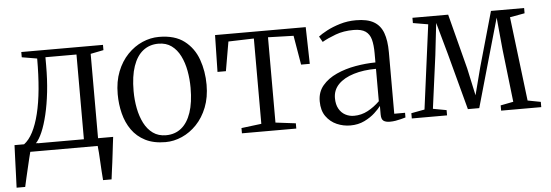

<svg xmlns="http://www.w3.org/2000/svg" viewBox="-48 -679 2873 1001"><g transform="rotate(-5 1389.0 -179.0)"><path d="M48 0V-38L60 -41.5Q86.5 -61 106.5 -99.5Q126.5 -138 140.2 -193.8Q154 -249.5 160.8 -321.8Q167.5 -394 167.5 -481.5L88 -495V-522.5H515.5V-495L447.5 -481.5V0ZM121.5 -41H373.5V-484.5H211V-441.5Q211 -367.5 203.8 -302.8Q196.5 -238 184 -185.5Q171.5 -133 155.5 -96Q139.5 -59 121.5 -41ZM2 180Q3.5 144.5 4.8 108Q6 71.5 7.5 33.8Q9 -4 10.5 -42H133L90.5 -4.5Q86.5 10 81 33Q75.5 56 69.2 83Q63 110 57 135.2Q51 160.5 47 180ZM454.5 180Q452.5 156.5 451 131.5Q449.5 106.5 448.2 82.2Q447 58 445.5 36.5Q444 15 442 -1L404.5 -40H526.5Q524 -19 521.2 3Q518.5 25 516 47.5Q513.5 70 510.5 92.5Q507.5 115 504.5 137Q501.5 159 499 180Z M569.5 -259.5Q569.5 -326 590 -377.8Q610.5 -429.5 645.2 -465.5Q680 -501.5 722.5 -520Q765 -538.5 809.5 -538.5Q892.5 -538.5 942 -500.5Q991.5 -462.5 1013.5 -401Q1035.5 -339.5 1035.5 -268.5Q1035.5 -202.5 1015 -150.5Q994.5 -98.5 960 -62.5Q925.5 -26.5 883 -7.8Q840.5 11 796.5 11Q734.5 11 691 -11.2Q647.5 -33.5 620.8 -71.5Q594 -109.5 581.8 -158Q569.5 -206.5 569.5 -259.5ZM802.5 -24.5Q849 -24.5 882.2 -51.2Q915.5 -78 933.2 -130.2Q951 -182.5 951 -259.5Q951 -305.5 943 -349Q935 -392.5 917.5 -427.5Q900 -462.5 872 -483Q844 -503.5 803.5 -503.5Q757 -503.5 723.2 -477Q689.5 -450.5 671.5 -398.2Q653.5 -346 653.5 -268.5Q653.5 -222 662 -178.2Q670.5 -134.5 688.2 -99.8Q706 -65 734.2 -44.8Q762.5 -24.5 802.5 -24.5Z M1197 0V-27.5L1302 -40.5V-487L1168.5 -483L1142 -330H1098L1102 -522.5H1576.5L1581 -330H1535.5L1509.5 -483L1376 -487V-40.5L1481.5 -27.5V0Z M1764 8.5Q1727.5 8.5 1693.5 -6.2Q1659.5 -21 1637.5 -51.8Q1615.5 -82.5 1615.5 -131Q1615.5 -179.5 1643.8 -213Q1672 -246.5 1717.8 -267.2Q1763.5 -288 1817.5 -297.5Q1871.5 -307 1922.5 -307.5V-355.5Q1922.5 -399 1914.8 -427.8Q1907 -456.5 1885.8 -471.2Q1864.5 -486 1823.5 -486Q1771 -486 1729.2 -470.5Q1687.5 -455 1658 -438L1641.5 -467.5Q1656.5 -479.5 1686.5 -495.5Q1716.5 -511.5 1756.2 -523.5Q1796 -535.5 1840 -535.5Q1899 -535.5 1933.2 -515.8Q1967.5 -496 1982.2 -456Q1997 -416 1997 -354.5V-32.5H2053.5V-8Q2043 -5 2029.5 -1.5Q2016 2 2001.2 4.5Q1986.5 7 1971 7Q1949 7 1937.5 -1.5Q1926 -10 1926 -34.5V-79.5Q1916 -65.5 1893.5 -44.5Q1871 -23.5 1838.2 -7.5Q1805.5 8.5 1764 8.5ZM1787.5 -40Q1826 -40 1859.8 -58Q1893.5 -76 1922.5 -104.5V-274Q1857 -274 1805.8 -258.2Q1754.5 -242.5 1725.2 -212.8Q1696 -183 1696 -140.5Q1696 -107.5 1708.5 -85Q1721 -62.5 1742 -51.2Q1763 -40 1787.5 -40Z M2086 0V-27.5L2156 -40.5L2214 -481.5L2135 -495V-522.5H2322L2396.5 -234.5L2427.5 -91.5L2464.5 -234.5L2546 -522.5H2719.5V-495L2642 -481L2695.5 -40.5L2763.5 -27.5V0H2553.5V-27.5L2620.5 -40.5L2588.5 -317.5L2572.5 -485L2525 -318.5L2441 -23H2381.5L2302.5 -318.5L2256 -485L2237 -318L2200 -40.5L2270.5 -27.5V0Z"/></g></svg>

Font: Merriweather 96pt Light
Style: Regular
Weight: 300
Version: Version 2.100